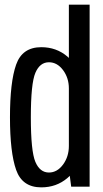

<svg xmlns="http://www.w3.org/2000/svg" viewBox="-20 -805 443 828"><path d="M287 0H366.5V-785H277V-77ZM158 3Q223 3 270.2 -36.8Q317.5 -76.5 317.5 -130.5L277 -175.5Q277 -129.5 251.8 -95.2Q226.5 -61 191 -61Q152 -61 132.5 -107Q113 -153 113 -299Q113 -445 132.5 -490.8Q152 -536.5 191 -536.5Q226.5 -536.5 251.8 -502.8Q277 -469 277 -423.5L317.5 -467Q317.5 -521.5 270.2 -561.5Q223 -601.5 158 -601.5Q76 -601.5 49.5 -526.2Q23 -451 23 -299Q23 -148 49.5 -72.5Q76 3 158 3Z"/></svg>

Font: Anybody Condensed
Style: Regular
Weight: 400
Width: 3
Designer: Tyler Finck
Foundry: Etcetera Type Company
Version: Version 1.113;gftools[0.9.25]